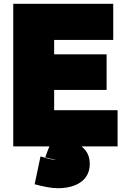

<svg xmlns="http://www.w3.org/2000/svg" viewBox="-20 -743 646 1014"><path d="M241 30C232 50 226 69 219 88C234 92 249 95 264 99C268 100 273 101 277 102C255 102 210 88 194 83L163 230C210 243 253 251 286 251C370 251 454 217 454 123C454 89 444 56 410 30H601V-161H266V-268H543V-456H266V-532H578V-723H50V30Z"/></svg>

Font: Repo ExtraBlack
Style: Regular
Weight: 400
Designer: Stefan Peev
Foundry: Context Ltd
Version: Version 001.502